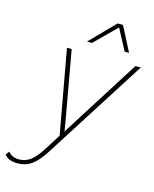

<svg xmlns="http://www.w3.org/2000/svg" viewBox="-237 -799 887 1103"><g transform="rotate(15 207.0 -247.5)"><path d="M180 -564 323 -710H355L430 -564H404L337 -690L210 -564ZM-23 215Q-83 215 -103 183L-87 162Q-66 191 -22 191Q16 191 47 167Q78 143 112 88L168 -1L78 -500H106L180 -86L189 -31L225 -89L485 -500H517L135 100Q95 163 59 189Q23 215 -23 215Z"/></g></svg>

Font: Elaine Sans ExtraLight
Style: Italic
Weight: 275
Italic angle: -13°
Designer: Wei Huang
Foundry: Wei Huang
Version: Version 2.001;December 24, 2019;FontCreator 12.0.0.2547 64-b